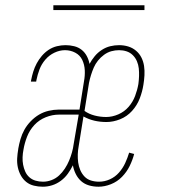

<svg xmlns="http://www.w3.org/2000/svg" viewBox="-20 -699 640 727"><path d="M142 8Q125 8 108.5 4Q92 0 79.5 -10Q67 -20 59 -34.5Q51 -49 47.5 -65.5Q44 -82 45 -99.5Q46 -117 49 -134V-135Q52 -153 57.5 -172Q63 -191 72.5 -208Q82 -225 96.5 -240Q111 -255 128 -265Q145 -275 164.5 -279.5Q184 -284 202 -284H281L298 -391Q302 -412 301 -433Q300 -454 291.5 -472Q283 -490 265 -499.5Q247 -509 226 -509Q206 -509 186 -499.5Q166 -490 151.5 -473Q137 -456 129.5 -436Q122 -416 118 -396L117 -390H97L98 -396Q101 -412 106 -428Q111 -444 119 -459Q127 -474 138.5 -487.5Q150 -501 164.5 -510.5Q179 -520 195.5 -524Q212 -528 228 -528Q245 -528 261 -524Q277 -520 289 -510.5Q301 -501 308.5 -487Q316 -473 319 -457Q327 -472 338.5 -486Q350 -500 365.5 -510Q381 -520 397.5 -524Q414 -528 431 -528Q449 -528 465.5 -523Q482 -518 495 -507Q508 -496 515.5 -481Q523 -466 525.5 -449Q528 -432 527 -414Q526 -396 523 -378Q519 -352 509 -326Q499 -300 480 -279Q461 -258 435 -247.5Q409 -237 383 -237Q359 -237 337.5 -242Q316 -247 296 -258L278 -146Q275 -130 274.5 -114.5Q274 -99 276 -84Q278 -69 284 -55Q290 -41 300 -30.5Q310 -20 324.5 -15.5Q339 -11 355 -11Q376 -11 396 -20Q416 -29 430.5 -45.5Q445 -62 454 -81.5Q463 -101 469 -121L488 -116Q482 -93 471 -70.5Q460 -48 442 -29.5Q424 -11 400 -1.5Q376 8 353 8Q334 8 317 3Q300 -2 287.5 -13Q275 -24 267 -40Q259 -56 256 -73Q248 -57 237 -41.5Q226 -26 210.5 -14.5Q195 -3 177.5 2.5Q160 8 142 8ZM382 -256Q405 -256 428 -266Q451 -276 467 -294.5Q483 -313 491.5 -335.5Q500 -358 504 -381Q506 -396 506.5 -411Q507 -426 505.5 -440Q504 -454 498.5 -467Q493 -480 483 -490Q473 -500 459.5 -504.5Q446 -509 431 -509Q416 -509 401.5 -505Q387 -501 374 -491.5Q361 -482 351 -469.5Q341 -457 335 -443Q329 -429 324.5 -414.5Q320 -400 317 -385L300 -279Q317 -267 338.5 -261.5Q360 -256 382 -256ZM143 -11Q159 -11 175 -17Q191 -23 203.5 -34.5Q216 -46 225.5 -60.5Q235 -75 241.5 -90.5Q248 -106 252.5 -122Q257 -138 259 -154L278 -265H203Q178 -265 153 -255Q128 -245 110 -225.5Q92 -206 82.5 -181.5Q73 -157 69 -133Q66 -118 65.5 -103.5Q65 -89 67.5 -75.5Q70 -62 75.5 -49.5Q81 -37 91 -28Q101 -19 114.5 -15Q128 -11 143 -11ZM182 -661V-679H527V-661Z"/></svg>

Font: Iosevka Thin Extended
Style: Italic
Weight: 100
Width: 7
Italic angle: -9°
Monospace: yes
Designer: Belleve Invis
Foundry: Belleve Invis
Version: Version 32.5.0; ttfautohint (v1.8.4)